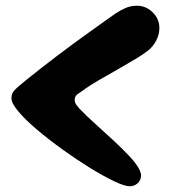

<svg xmlns="http://www.w3.org/2000/svg" viewBox="-20 -651 597 671"><path d="M497 -474Q482 -462 453 -444.5Q424 -427 390.5 -408Q357 -389 327.5 -372Q298 -355 281 -343Q268 -333 254.5 -324.5Q241 -316 241 -303Q241 -292 247 -284.5Q253 -277 257 -272Q280 -248 311.5 -219.5Q343 -191 374.5 -162Q406 -133 431.5 -106Q457 -79 468 -57Q473 -45 473 -38Q473 -22 461.5 -11Q450 0 433 0Q416 0 379 -17.5Q342 -35 295 -64Q248 -93 200 -127.5Q152 -162 111 -196.5Q70 -231 45 -260.5Q20 -290 20 -307Q20 -324 29.5 -334.5Q39 -345 71 -371Q127 -416 180.5 -456.5Q234 -497 278 -528.5Q322 -560 350 -580Q378 -600 384 -604Q397 -613 416.5 -622Q436 -631 458 -631Q490 -631 513.5 -608Q537 -585 537 -553Q537 -531 526 -509.5Q515 -488 497 -474Z"/></svg>

Font: Matemasie
Style: Regular
Weight: 400
Designer: Adam Yeo
Version: Version 1.001; ttfautohint (v1.8.4.7-5d5b)